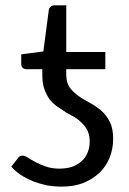

<svg xmlns="http://www.w3.org/2000/svg" viewBox="-20 -691 483 720"><path d="M228.5 -411.1Q228.5 -381.8 241.2 -363.3Q254.9 -344.7 274.4 -331.1Q293.9 -317.4 316.4 -305.7Q339.8 -293 359.4 -276.4Q378.9 -259.8 391.6 -234.4Q404.3 -210 404.3 -170.9Q404.3 -131.8 390.6 -98.6Q377 -65.4 350.6 -41Q325.2 -17.6 290 -3.9Q254.9 8.8 210.9 8.8Q183.6 8.8 155.3 3.9Q127.9 -2 102.5 -11.7Q77.1 -22.5 56.6 -36.1Q36.1 -49.8 22.5 -66.4Q30.3 -77.1 47.9 -98.6Q52.7 -107.4 64.5 -107.4Q72.3 -107.4 85 -99.6Q96.7 -91.8 113.3 -83Q129.9 -74.2 152.3 -66.4Q174.8 -58.6 203.1 -58.6Q228.5 -58.6 250 -65.4Q271.5 -73.2 286.1 -86.9Q300.8 -99.6 308.6 -119.1Q316.4 -137.7 316.4 -161.1Q316.4 -183.6 308.6 -200.2Q300.8 -216.8 288.1 -228.5Q276.4 -241.2 260.7 -251Q244.1 -260.7 227.5 -269.5Q210.9 -280.3 195.3 -291Q178.7 -302.7 166 -318.4Q154.3 -335 146.5 -356.4Q138.7 -377.9 138.7 -408.2Q138.7 -416 138.7 -431.6Q124 -431.6 78.1 -431.6Q70.3 -431.6 65.4 -436.5Q59.6 -441.4 59.6 -451.2Q59.6 -462.9 59.6 -487.3Q80.1 -490.2 142.6 -498Q147.5 -537.1 163.1 -654.3Q164.1 -661.1 169.9 -666Q174.8 -670.9 183.6 -670.9Q198.2 -670.9 228.5 -670.9Q228.5 -627 228.5 -496.1Q264.6 -496.1 375 -496.1Q375 -480.5 375 -431.6Q337.9 -431.6 228.5 -431.6Q228.5 -426.8 228.5 -411.1Z"/></svg>

Font: Lato
Style: Regular
Weight: 400
Designer: Lukasz Dziedzic with Adam Twardoch and Botio Nikoltchev
Version: Version 2.015; 2015-08-06; http://www.latofonts.com/